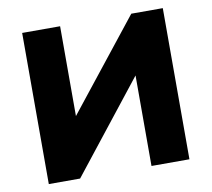

<svg xmlns="http://www.w3.org/2000/svg" viewBox="-78 -794 972 882"><g transform="rotate(-10 408.0 -352.5)"><path d="M80 0V-705H257V-281H253L589 -705H736V0H559V-426H562L226 0Z"/></g></svg>

Font: Nunito Sans 8pt Black
Style: Regular
Weight: 900
Version: Version 3.101;gftools[0.9.27]